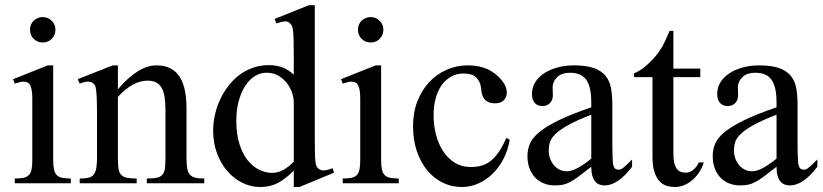

<svg xmlns="http://www.w3.org/2000/svg" viewBox="-20 -715 3209 749"><path d="M196.3 -599.6Q196.3 -578.6 182.4 -564Q168.5 -549.3 147 -549.3Q125.5 -549.3 111.3 -563.5Q97.2 -577.6 97.2 -599.6Q97.2 -610.4 101.1 -619.4Q105 -628.4 111.8 -634.8Q118.7 -641.1 127.7 -644.8Q136.7 -648.4 147 -648.4Q157.2 -648.4 166.3 -644.5Q175.3 -640.6 181.9 -634Q188.5 -627.4 192.4 -618.7Q196.3 -609.9 196.3 -599.6ZM37.6 0V-18.6Q58.6 -18.6 72 -21.5Q85.4 -24.4 93 -32.5Q100.6 -40.5 103.3 -54.9Q106 -69.3 106 -91.8V-331.1Q106 -363.3 98.9 -379.9Q91.8 -396.5 72.3 -396.5Q65.4 -396.5 57.1 -394.5Q48.8 -392.6 37.6 -388.7L31.2 -406.2L166.5 -460H187.5V-91.8Q187.5 -69.3 190.4 -54.9Q193.4 -40.5 200.9 -32.5Q208.5 -24.4 221.9 -21.5Q235.4 -18.6 256.3 -18.6V0Z M552.7 0V-18.6Q577.6 -18.6 592 -21.7Q606.4 -24.9 614 -33.9Q621.6 -43 623.5 -59.1Q625.5 -75.2 625.5 -101.1V-283.7Q625.5 -314 622.1 -336.2Q618.7 -358.4 610.4 -372.6Q602.1 -386.7 588.9 -393.6Q575.7 -400.4 555.7 -400.4Q527.3 -400.4 498.3 -384.8Q469.2 -369.1 439.9 -336.9V-101.1Q439.9 -74.7 442.1 -58.6Q444.3 -42.5 452.1 -33.7Q460 -24.9 474.4 -21.7Q488.8 -18.6 513.2 -18.6V0H291V-18.6Q312 -18.6 325.2 -21.7Q338.4 -24.9 345.7 -34.2Q353 -43.5 355.7 -59.6Q358.4 -75.7 358.4 -101.1V-267.6Q358.4 -307.6 357.4 -330.6Q356.4 -353.5 354.7 -365.7Q353 -377.9 350.3 -382.3Q347.7 -386.7 343.8 -389.6Q327.6 -403.8 291 -388.7L283.2 -406.2L419.9 -460H439.9V-366.7Q519.5 -460 590.3 -460Q623 -460 645.5 -448Q668 -436 681.6 -414.1Q695.3 -392.1 701.4 -361.3Q707.5 -330.6 707.5 -293V-101.1Q707.5 -76.2 710 -60.1Q712.4 -43.9 719.7 -34.9Q727.1 -25.9 740.7 -22.2Q754.4 -18.6 776.9 -18.6V0Z M1147.9 14.6H1126V-49.8Q1096.2 -18.6 1065.4 -2Q1034.7 14.6 995.6 14.6Q958.5 14.6 925 -2Q891.6 -18.6 866.5 -47.9Q841.3 -77.1 826.4 -117.4Q811.5 -157.7 811.5 -205.1Q811.5 -233.9 817.9 -264.2Q824.2 -294.4 836.9 -322.8Q849.6 -351.1 868.2 -376.2Q886.7 -401.4 910.6 -420.2Q934.6 -439 964.4 -450Q994.1 -460.9 1028.8 -460.9Q1058.1 -460.9 1082.3 -451.9Q1106.4 -442.9 1126 -423.3V-506.3Q1126 -543.5 1125.2 -564.9Q1124.5 -586.4 1122.8 -598.4Q1121.1 -610.4 1118.2 -615.2Q1115.2 -620.1 1110.8 -624.5Q1102.5 -632.8 1090.1 -631.6Q1077.6 -630.4 1058.1 -623.5L1051.3 -641.1L1185.5 -694.8H1208V-177.2Q1208 -141.1 1208.5 -119.4Q1209 -97.7 1210.4 -85Q1211.9 -72.3 1214.8 -66.4Q1217.8 -60.5 1223.1 -56.6Q1231.9 -49.3 1244.9 -50.3Q1257.8 -51.3 1277.3 -58.6L1283.2 -41.5ZM1126 -315.9Q1126 -334.5 1118.9 -354.5Q1111.8 -374.5 1098.6 -391.4Q1085.4 -408.2 1066.4 -419.4Q1047.4 -430.7 1022.9 -431.2Q998 -432.1 976.1 -419.2Q954.1 -406.2 937.7 -381.8Q921.4 -357.4 911.6 -322.3Q901.9 -287.1 901.9 -244.1Q901.9 -189.9 914.6 -151.4Q927.2 -112.8 947.3 -88.4Q967.3 -64 991.7 -52.5Q1016.1 -41 1039.6 -40.5Q1063 -40.5 1084 -51.5Q1105 -62.5 1126 -84.5Z M1475.6 -599.6Q1475.6 -578.6 1461.7 -564Q1447.8 -549.3 1426.3 -549.3Q1404.8 -549.3 1390.6 -563.5Q1376.5 -577.6 1376.5 -599.6Q1376.5 -610.4 1380.4 -619.4Q1384.3 -628.4 1391.1 -634.8Q1397.9 -641.1 1407 -644.8Q1416 -648.4 1426.3 -648.4Q1436.5 -648.4 1445.6 -644.5Q1454.6 -640.6 1461.2 -634Q1467.8 -627.4 1471.7 -618.7Q1475.6 -609.9 1475.6 -599.6ZM1316.9 0V-18.6Q1337.9 -18.6 1351.3 -21.5Q1364.7 -24.4 1372.3 -32.5Q1379.9 -40.5 1382.6 -54.9Q1385.3 -69.3 1385.3 -91.8V-331.1Q1385.3 -363.3 1378.2 -379.9Q1371.1 -396.5 1351.6 -396.5Q1344.7 -396.5 1336.4 -394.5Q1328.1 -392.6 1316.9 -388.7L1310.5 -406.2L1445.8 -460H1466.8V-91.8Q1466.8 -69.3 1469.7 -54.9Q1472.7 -40.5 1480.2 -32.5Q1487.8 -24.4 1501.2 -21.5Q1514.6 -18.6 1535.6 -18.6V0Z M1968.3 -169.9Q1961.9 -129.4 1944.3 -95.5Q1926.8 -61.5 1901.6 -37.1Q1876.5 -12.7 1845.7 1Q1814.9 14.6 1781.7 14.6Q1742.2 14.6 1707.5 -2.2Q1672.9 -19 1647 -50Q1621.1 -81.1 1606.2 -125Q1591.3 -168.9 1591.3 -223.1Q1591.3 -276.4 1608.4 -320.1Q1625.5 -363.8 1654.5 -394.8Q1683.6 -425.8 1722.4 -442.9Q1761.2 -460 1804.7 -460Q1871.6 -460 1913.6 -425.3Q1934.6 -408.2 1945.8 -390.1Q1957 -372.1 1957 -353.5Q1957 -336.4 1945.6 -324.2Q1934.1 -312 1911.1 -312Q1903.8 -312 1895 -313.5Q1886.2 -314.9 1878.2 -320.6Q1870.1 -326.2 1864.3 -337.6Q1858.4 -349.1 1856.9 -369.1Q1854.5 -395.5 1838.6 -411.9Q1822.8 -428.2 1789.1 -428.2Q1761.2 -428.2 1739.3 -415.8Q1717.3 -403.3 1702.1 -381.6Q1687 -359.9 1679.2 -330.1Q1671.4 -300.3 1671.4 -265.6Q1671.4 -226.1 1680.9 -189.5Q1690.4 -152.8 1709 -124.8Q1727.5 -96.7 1754.4 -80.1Q1781.2 -63.5 1816.4 -63.5Q1836.9 -63.5 1855.7 -68.1Q1874.5 -72.8 1891.6 -85.4Q1908.7 -98.1 1924.6 -120.4Q1940.4 -142.6 1955.1 -177.2Z M2445.8 -64.5Q2390.6 8.3 2338.9 8.3Q2328.1 8.3 2318.6 4.9Q2309.1 1.5 2302 -6.8Q2294.9 -15.1 2290.8 -29.1Q2286.6 -43 2286.6 -64.5Q2257.3 -41.5 2238 -27.1Q2218.8 -12.7 2203.9 -4.9Q2189 2.9 2175.5 5.6Q2162.1 8.3 2144.5 8.3Q2120.6 8.3 2101.1 0.2Q2081.5 -7.8 2067.4 -22.7Q2053.2 -37.6 2045.4 -58.8Q2037.6 -80.1 2037.6 -106Q2037.6 -130.9 2046.6 -153.3Q2055.7 -175.8 2082.5 -198.5Q2109.4 -221.2 2158.2 -245.1Q2207 -269 2286.6 -296.4V-314.9Q2286.6 -347.2 2281.5 -369.1Q2276.4 -391.1 2266.1 -405Q2255.9 -418.9 2240.2 -425Q2224.6 -431.2 2203.1 -431.2Q2172.4 -431.2 2154.8 -415.3Q2137.2 -399.4 2135.7 -376.5L2136.7 -347.2Q2137.7 -326.2 2126.2 -313.7Q2114.7 -301.3 2096.2 -301.3Q2076.7 -301.3 2065.9 -313.7Q2055.2 -326.2 2055.2 -348.1Q2055.2 -374.5 2068.6 -395.3Q2082 -416 2104.7 -430.4Q2127.4 -444.8 2157 -452.4Q2186.5 -460 2218.8 -460Q2267.1 -460 2296.6 -449.5Q2326.2 -439 2342.3 -419.2Q2358.4 -399.4 2363.5 -371.1Q2368.7 -342.8 2368.7 -307.6V-155.3Q2368.7 -124 2369.6 -104Q2370.6 -84 2371.1 -77.1Q2373.5 -64 2378.4 -58.6Q2383.3 -53.2 2392.6 -53.2Q2397 -53.2 2400.9 -54.4Q2404.8 -55.7 2410.2 -59.6Q2415.5 -63.5 2423.8 -71.3Q2432.1 -79.1 2445.8 -92.8ZM2286.6 -267.6Q2230 -245.6 2197 -227.3Q2164.1 -209 2147 -192.4Q2129.9 -175.8 2125.2 -160.4Q2120.6 -145 2120.6 -128.9Q2120.6 -111.3 2126 -96.7Q2131.3 -82 2140.4 -71Q2149.4 -60.1 2161.9 -53.7Q2174.3 -47.4 2188.5 -46.9Q2207.5 -45.9 2231.7 -58.6Q2255.9 -71.3 2286.6 -96.2Z M2725.6 -81.5Q2717.8 -56.6 2704.6 -38.6Q2691.4 -20.5 2676.3 -8.8Q2661.1 2.9 2644.8 8.8Q2628.4 14.6 2613.8 14.6Q2597.7 14.6 2582 10.3Q2566.4 5.9 2553.7 -7.1Q2541 -20 2533.2 -43.2Q2525.4 -66.4 2525.4 -104V-414.1H2453.6V-429.2Q2473.6 -436.5 2495.8 -454.8Q2518.1 -473.1 2537.1 -495.6Q2543.9 -503.9 2549.3 -511.2Q2554.7 -518.6 2561 -529.1Q2567.4 -539.6 2574.7 -555.2Q2582 -570.8 2592.3 -594.7H2606.9V-447.3H2711.9V-414.1H2606.9V-115.7Q2606.9 -93.8 2610.4 -79.6Q2613.8 -65.4 2619.9 -57.1Q2626 -48.8 2634 -45.4Q2642.1 -42 2651.4 -41.5Q2669.4 -40.5 2683.3 -51.5Q2697.3 -62.5 2706.1 -81.5Z M3168.5 -64.5Q3113.3 8.3 3061.5 8.3Q3050.8 8.3 3041.3 4.9Q3031.7 1.5 3024.7 -6.8Q3017.6 -15.1 3013.4 -29.1Q3009.3 -43 3009.3 -64.5Q2980 -41.5 2960.7 -27.1Q2941.4 -12.7 2926.5 -4.9Q2911.6 2.9 2898.2 5.6Q2884.8 8.3 2867.2 8.3Q2843.3 8.3 2823.7 0.2Q2804.2 -7.8 2790 -22.7Q2775.9 -37.6 2768.1 -58.8Q2760.3 -80.1 2760.3 -106Q2760.3 -130.9 2769.3 -153.3Q2778.3 -175.8 2805.2 -198.5Q2832 -221.2 2880.9 -245.1Q2929.7 -269 3009.3 -296.4V-314.9Q3009.3 -347.2 3004.2 -369.1Q2999 -391.1 2988.8 -405Q2978.5 -418.9 2962.9 -425Q2947.3 -431.2 2925.8 -431.2Q2895 -431.2 2877.4 -415.3Q2859.9 -399.4 2858.4 -376.5L2859.4 -347.2Q2860.4 -326.2 2848.9 -313.7Q2837.4 -301.3 2818.8 -301.3Q2799.3 -301.3 2788.6 -313.7Q2777.8 -326.2 2777.8 -348.1Q2777.8 -374.5 2791.3 -395.3Q2804.7 -416 2827.4 -430.4Q2850.1 -444.8 2879.6 -452.4Q2909.2 -460 2941.4 -460Q2989.7 -460 3019.3 -449.5Q3048.8 -439 3064.9 -419.2Q3081.1 -399.4 3086.2 -371.1Q3091.3 -342.8 3091.3 -307.6V-155.3Q3091.3 -124 3092.3 -104Q3093.3 -84 3093.8 -77.1Q3096.2 -64 3101.1 -58.6Q3106 -53.2 3115.2 -53.2Q3119.6 -53.2 3123.5 -54.4Q3127.4 -55.7 3132.8 -59.6Q3138.2 -63.5 3146.5 -71.3Q3154.8 -79.1 3168.5 -92.8ZM3009.3 -267.6Q2952.6 -245.6 2919.7 -227.3Q2886.7 -209 2869.6 -192.4Q2852.5 -175.8 2847.9 -160.4Q2843.3 -145 2843.3 -128.9Q2843.3 -111.3 2848.6 -96.7Q2854 -82 2863 -71Q2872.1 -60.1 2884.5 -53.7Q2897 -47.4 2911.1 -46.9Q2930.2 -45.9 2954.3 -58.6Q2978.5 -71.3 3009.3 -96.2Z"/></svg>

Font: Doulos SIL
Style: Regular
Weight: 400
Designer: Walt Agee, Victor Gaultney, Peter Martin, Debbi Hosken
Foundry: SIL International
Version: Version 4.110; 2011; Maintenance release